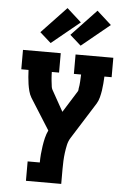

<svg xmlns="http://www.w3.org/2000/svg" viewBox="-64 -833 728 1084"><g transform="rotate(5 300.0 -291.0)"><path d="M125 205V95H194Q194 71 196 48Q198 25 201.5 1.5Q205 -22 210.5 -45Q216 -68 226 -89L115 -265Q105 -282 100 -301.5Q95 -321 92 -340.5Q89 -360 87.5 -380Q86 -400 85 -420H44V-530H258V-420H217Q217 -411 217.5 -403Q218 -395 218.5 -386.5Q219 -378 220 -370Q221 -362 222 -353.5Q223 -345 224 -337Q225 -329 229 -321L296 -201L373 -324Q375 -327 375.5 -330.5Q376 -334 376 -338Q376 -338 376 -338.5Q376 -339 376 -339Q380 -359 381 -379.5Q382 -400 383 -420H342V-530H556V-420H515Q514 -400 512.5 -380Q511 -360 508 -340.5Q505 -321 500 -301.5Q495 -282 485 -265L356 -60Q343 -40 338 -17Q333 6 330 29Q327 52 326 75Q325 98 325 121V205ZM366 -582 303 -638 444 -787 526 -713ZM196 -582 133 -638 274 -787 356 -713Z"/></g></svg>

Font: Iosevka Curly Slab XBdEx
Style: Regular
Weight: 800
Width: 7
Monospace: yes
Designer: Belleve Invis
Foundry: Belleve Invis
Version: Version 11.0.0; ttfautohint (v1.8.3)